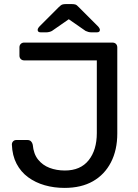

<svg xmlns="http://www.w3.org/2000/svg" viewBox="-20 -908 674 938"><path d="M295 10Q244 10 198.5 -3Q153 -16 117.5 -42Q82 -68 61 -108Q40 -148 38 -202Q38 -211 44 -217.5Q50 -224 60 -224H114Q125 -224 131.5 -217.5Q138 -211 140 -201Q144 -156 166 -128.5Q188 -101 222 -88Q256 -75 297 -75Q373 -75 413 -125Q453 -175 453 -258V-613H98Q88 -613 81.5 -619.5Q75 -626 75 -636V-677Q75 -687 81.5 -693.5Q88 -700 98 -700H529Q540 -700 546.5 -693.5Q553 -687 553 -676V-256Q553 -175 522 -115Q491 -55 434 -22.5Q377 10 295 10ZM179 -750Q164 -750 164 -762Q164 -770 175 -781L267 -873Q278 -884 285 -886Q292 -888 300 -888H332Q341 -888 348 -886Q355 -884 365 -873L457 -781Q468 -770 468 -762Q468 -750 453 -750H426Q419 -750 411.5 -752Q404 -754 398 -757L316 -814L234 -757Q229 -754 221 -752Q213 -750 206 -750Z"/></svg>

Font: DVN-Rubik
Style: Regular
Weight: 400
Designer: Hubert and Fischer
Foundry: Hubert & Fischer
Version: Version 2.102